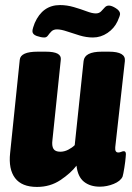

<svg xmlns="http://www.w3.org/2000/svg" viewBox="-20 -729 523 758"><path d="M126 9Q66 9 39.5 -26Q13 -61 20 -125L58 -493Q61 -525 129 -525H160Q193 -525 207.5 -517Q222 -509 220 -493L187 -176Q184 -153 191 -141.5Q198 -130 218 -130Q234 -130 249.5 -138Q265 -146 275 -156L310 -488Q314 -525 382 -525H410Q477 -525 473 -488L435 -148Q433 -127 447 -127Q453 -127 458.5 -129.5Q464 -132 469 -132Q474 -132 476 -127Q478 -122 476 -107Q475 -93 471 -67.5Q467 -42 464 -32Q456 -14 429 -3Q402 8 374 8Q336 8 311.5 -11.5Q287 -31 282 -75Q259 -45 218.5 -18Q178 9 126 9ZM155 -581Q142 -581 125 -587Q108 -593 108 -606Q108 -611 111 -621Q114 -631 117 -638Q148 -709 217 -709Q244 -709 271.5 -701Q299 -693 321.5 -684.5Q344 -676 358 -676Q371 -676 379 -684Q387 -692 393.5 -699.5Q400 -707 410 -707Q421 -707 437.5 -696.5Q454 -686 454 -674Q454 -667 444 -645Q431 -617 404.5 -599Q378 -581 347 -581Q321 -581 294.5 -589Q268 -597 244.5 -605Q221 -613 205 -613Q191 -613 183 -605Q175 -597 169.5 -589Q164 -581 155 -581Z"/></svg>

Font: Asap Condensed Condensed ExtraBold
Style: Italic
Weight: 800
Width: 3
Italic angle: -6°
Designer: Pablo Cosgaya
Foundry: Omnibus-Type
Version: Version 3.001; ttfautohint (v1.8.4.7-5d5b)